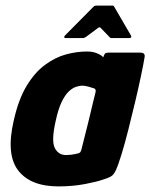

<svg xmlns="http://www.w3.org/2000/svg" viewBox="-20 -660 537 686"><path d="M189 6Q89 6 45 -51Q1 -108 29 -229Q46 -305 75 -353Q104 -401 140.5 -428Q177 -455 215.5 -465.5Q254 -476 291 -476Q312 -476 328 -469Q344 -462 349 -455L351 -461Q354 -469 358 -470.5Q362 -472 370 -472H482Q498 -472 497 -458Q493 -433 484 -390Q475 -347 463 -296.5Q451 -246 438.5 -196.5Q426 -147 414 -108Q402 -69 394 -52Q388 -39 380.5 -32.5Q373 -26 347 -18Q328 -11 284 -2.5Q240 6 189 6ZM216 -106Q225 -106 233 -107Q241 -108 248 -109.5Q255 -111 259 -112Q264 -113 266.5 -116Q269 -119 271 -126Q276 -147 281.5 -168Q287 -189 292 -209.5Q297 -230 302 -250.5Q307 -271 311.5 -290.5Q316 -310 321 -329Q323 -336 321 -340Q319 -344 314 -345Q307 -347 295.5 -350.5Q284 -354 274 -354Q264 -354 251 -349.5Q238 -345 225 -332.5Q212 -320 200 -295Q188 -270 179 -228Q163 -158 175.5 -132Q188 -106 216 -106ZM214 -524Q210 -524 209.5 -527Q209 -530 212 -533L314 -636Q318 -640 323 -640H381Q387 -640 388 -636L448 -533Q450 -530 448.5 -527Q447 -524 442 -524H379Q373 -524 371 -528L340 -560Q336 -565 330 -560L287 -528Q281 -524 277 -524Z"/></svg>

Font: Glory ExtraBold
Style: Italic
Weight: 800
Italic angle: -12°
Version: Version 1.011